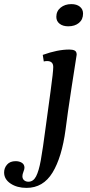

<svg xmlns="http://www.w3.org/2000/svg" viewBox="-165 -669 436 934"><path d="M-145 170Q-145 148 -130.5 131.5Q-116 115 -89 115Q-71 115 -58.5 123Q-46 131 -46 147Q-46 154 -51 166.5Q-56 179 -56 188Q-56 201 -47.5 208Q-39 215 -27 215Q-3 215 10.5 189Q24 163 33.5 110.5Q43 58 58 -56L81 -225Q94 -320 94 -343Q94 -372 64 -372Q56 -372 48 -370L43 -402Q115 -428 172 -428Q189 -428 198.5 -423Q208 -418 208 -403Q203 -373 183 -242.5Q163 -112 154 -39Q136 96 90.5 170.5Q45 245 -36 245Q-82 245 -113.5 224Q-145 203 -145 170ZM109 -587Q109 -615 130 -632Q151 -649 182 -649Q208 -649 223.5 -636.5Q239 -624 239 -603Q239 -574 219 -557.5Q199 -541 167 -541Q141 -541 125 -553.5Q109 -566 109 -587Z"/></svg>

Font: Unna Medium
Style: Italic
Weight: 500
Italic angle: -8.05°
Designer: Jorge de Buen Unna
Foundry: Omnibus-Type
Version: Version 2.008